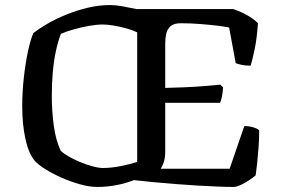

<svg xmlns="http://www.w3.org/2000/svg" viewBox="-20 -740 1112 760"><path d="M365 0Q334 0 296.5 -10.5Q259 -21 223 -37Q187 -53 158.5 -71Q130 -89 117 -104Q93 -133 80.5 -190.5Q68 -248 68 -319Q68 -377 74.5 -434.5Q81 -492 91 -538Q101 -584 112 -609Q135 -627 168.5 -646.5Q202 -666 243 -682.5Q284 -699 328 -709.5Q372 -720 416 -720Q437 -720 465 -715Q493 -710 521 -704H903Q929 -696 957 -680.5Q985 -665 1001 -648Q997 -588 988 -545Q979 -502 972 -480Q951 -480 935.5 -483.5Q920 -487 913 -490L887 -631Q869 -635 839 -638.5Q809 -642 771.5 -645Q734 -648 695 -648Q669 -648 655.5 -636.5Q642 -625 638 -606.5Q634 -588 634 -568V-392Q671 -393 710 -394.5Q749 -396 785.5 -399Q822 -402 852 -405L863 -394Q862 -376 858.5 -358Q855 -340 851 -333H634V-140Q634 -115 628 -97.5Q622 -80 616 -72H889L947 -241Q966 -241 982.5 -236Q999 -231 1006 -224Q1006 -191 1003.5 -157.5Q1001 -124 998 -95Q995 -66 992 -46Q983 -38 966.5 -27Q950 -16 933 -8Q916 0 906 0Q879 0 841.5 -1.5Q804 -3 761.5 -5.5Q719 -8 674.5 -11.5Q630 -15 587.5 -19Q545 -23 510 -27Q477 -14 440 -7Q403 0 365 0ZM388 -75Q418 -75 455 -82Q492 -89 523 -99V-612Q507 -620 482.5 -627Q458 -634 432 -638.5Q406 -643 387 -643Q363 -643 332 -637.5Q301 -632 271 -623.5Q241 -615 221 -606Q210 -578 201.5 -539Q193 -500 189 -454.5Q185 -409 185 -361Q185 -300 193 -242Q201 -184 220 -144Q229 -134 249.5 -122Q270 -110 296 -99Q322 -88 346.5 -81.5Q371 -75 388 -75Z"/></svg>

Font: Texturina Medium 12pt Medium
Style: Regular
Weight: 500
Version: Version 1.002